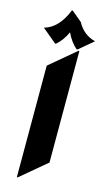

<svg xmlns="http://www.w3.org/2000/svg" viewBox="-147 -1014 596 1080"><g transform="rotate(15 151.0 -474.0)"><path d="M129.4 -966.8H134.3L194.3 -916.5Q230 -850.1 299.8 -832.5L216.3 -762.2H211.4Q176.3 -791.5 150.9 -844.7Q127.4 -793 90.8 -762.2H85.9L2.4 -832Q84.5 -854.5 129.4 -966.8ZM72.8 19.5V-629.9L224.1 -756.8H229V-107.4L77.6 19.5Z"/></g></svg>

Font: Gothica
Style: Bold
Weight: 700
Designer: Wojciech Kalinowski "wmk69" (wmk69@o2.pl)
Foundry: Wojciech Kalinowski "wmk69" (wmk69@o2.pl)
Version: Version 2.1.0; 2021-05-14